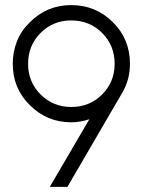

<svg xmlns="http://www.w3.org/2000/svg" viewBox="-20 -732 576 752"><path d="M259 -313Q188 -313 139 -362Q90 -411 90 -482Q90 -554 139 -603Q188 -652 259 -652Q331 -652 380 -603Q429 -554 429 -482Q429 -411 380 -362Q331 -313 259 -313ZM244 0 459 -369Q489 -420 489 -482Q489 -579 422 -645Q355 -712 259 -712Q164 -712 97 -645Q63 -612 46.5 -570.5Q30 -529 30 -482Q30 -386 97 -320Q164 -253 259 -253Q276 -253 294 -256Q312 -259 330 -265L175 0Z"/></svg>

Font: Unageo
Style: Light
Weight: 300
Designer: Richard Sepsi
Foundry: Richard Sepsi
Version: Version 2.000